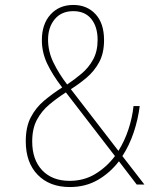

<svg xmlns="http://www.w3.org/2000/svg" viewBox="-20 -745 640 775"><path d="M262 10Q180 10 132 -39.5Q84 -89 84 -175Q84 -233 104.5 -272Q125 -311 158.5 -339Q192 -367 231 -392Q191 -444 170 -489Q149 -534 149 -583Q149 -648 184 -686.5Q219 -725 276 -725Q331 -725 365.5 -688Q400 -651 400 -583Q400 -530 380 -493.5Q360 -457 329 -431Q298 -405 266 -385L458 -136Q483 -176 498.5 -223Q514 -270 519 -317H544Q537 -262 519.5 -210Q502 -158 474 -115L563 0H532L460 -94Q424 -47 374.5 -18.5Q325 10 262 10ZM174 -585Q174 -537 196 -492Q218 -447 251 -404Q281 -424 309.5 -448Q338 -472 356 -505Q374 -538 374 -584Q374 -637 348.5 -668.5Q323 -700 276 -700Q228 -700 201 -667.5Q174 -635 174 -585ZM110 -174Q110 -100 150.5 -57.5Q191 -15 261 -15Q319 -15 365 -43Q411 -71 444 -115L246 -372Q210 -349 179 -323Q148 -297 129 -261.5Q110 -226 110 -174Z"/></svg>

Font: Noto Sans Mono Thin
Style: Regular
Weight: 100
Designer: Monotype Design Team
Foundry: Monotype Imaging Inc.
Version: Version 2.014